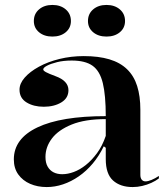

<svg xmlns="http://www.w3.org/2000/svg" viewBox="-20 -742 679 777"><path d="M319 -515Q379 -515 422.5 -502Q466 -489 494 -462Q522 -435 535 -394Q548 -353 548 -298V-34Q548 -22 553.5 -15Q559 -8 569 -8Q579 -8 593.5 -14Q608 -20 623 -30V-20Q610 -10 592.5 -2Q575 6 555.5 10.5Q536 15 517 15Q467 15 437.5 -11.5Q408 -38 408 -98Q408 -114 408 -121.5Q408 -129 408 -133.5Q408 -138 408 -144L400 -150Q381 -111 355.5 -80.5Q330 -50 299 -28.5Q268 -7 235 4Q202 15 169 15Q132 15 102 2Q72 -11 54 -36Q36 -61 36 -97Q36 -181 131.5 -226.5Q227 -272 408 -272Q408 -357 396 -406Q384 -455 354.5 -476Q325 -497 270 -497Q237 -497 211 -490.5Q185 -484 170 -476Q155 -468 155 -461Q155 -456 166 -450Q177 -444 204 -434Q257 -415 257 -377Q257 -345 228 -327.5Q199 -310 157 -310Q116 -310 87.5 -327.5Q59 -345 59 -379Q59 -404 80 -428Q101 -452 137.5 -472Q174 -492 221 -503.5Q268 -515 319 -515ZM408 -260Q324 -260 270 -238Q216 -216 190 -181.5Q164 -147 164 -107Q164 -83 173 -67.5Q182 -52 197 -44.5Q212 -37 232 -37Q254 -37 278.5 -46Q303 -55 327 -74Q351 -93 372.5 -122Q394 -151 408 -192ZM411 -722Q444 -722 465 -704Q486 -686 486 -657Q486 -629 465 -611.5Q444 -594 411 -594Q378 -594 357 -611.5Q336 -629 336 -657Q336 -686 357 -704Q378 -722 411 -722ZM192 -722Q225 -722 246 -704Q267 -686 267 -657Q267 -629 246 -611.5Q225 -594 192 -594Q159 -594 138 -611.5Q117 -629 117 -657Q117 -686 138 -704Q159 -722 192 -722Z"/></svg>

Font: Kalnia Medium
Style: Regular
Weight: 500
Designer: Frida Medrano
Foundry: Frida Medrano
Version: Version 1.105